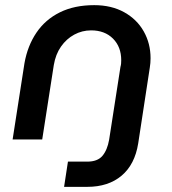

<svg xmlns="http://www.w3.org/2000/svg" viewBox="-20 -542 669 746"><path d="M229 184 244 86H319Q359 86 378 63.5Q397 41 404 1L448 -282Q450 -289 450.5 -295.5Q451 -302 451 -308Q451 -360 419 -392Q387 -424 334 -424Q299 -424 268.5 -407.5Q238 -391 217 -361Q196 -331 189 -289L144 0H29L75 -296Q87 -364 121.5 -415Q156 -466 212.5 -494Q269 -522 346 -522Q413 -522 462.5 -494.5Q512 -467 538.5 -420Q565 -373 565 -316Q565 -297 562 -279L517 15Q504 97 452.5 140.5Q401 184 319 184Z"/></svg>

Font: MuseoModerno Medium
Style: Italic
Weight: 500
Italic angle: -9°
Designer: Pablo Cosgaya, Héctor Gatti, Marcela Romero, and the Authors of The MuseoModerno Project.
Foundry: Omnibus-Type Team
Version: Version 1.003